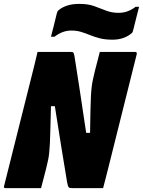

<svg xmlns="http://www.w3.org/2000/svg" viewBox="-43 -967 735 987"><path d="M168 0H-14Q-26 0 -22 -11Q13 -151 48.5 -292Q84 -433 119 -573Q127 -605 135 -637Q143 -669 150 -700H322Q332 -700 335 -695.5Q338 -691 341 -671Q353 -595 367.5 -500.5Q382 -406 400 -284H420Q421 -354 422 -399.5Q423 -445 424.5 -473.5Q426 -502 428.5 -521.5Q431 -541 435 -559.5Q439 -578 445 -603Q452 -629 458 -653Q464 -677 470 -700H652Q662 -700 660 -689Q623 -541 586 -393Q549 -245 512 -97Q506 -72 499.5 -48Q493 -24 487 0H327Q315 0 310.5 -4Q306 -8 302 -30Q288 -114 272 -212.5Q256 -311 239 -421H219Q217 -350 216 -304.5Q215 -259 213.5 -230Q212 -201 210 -182Q208 -163 204.5 -145.5Q201 -128 195 -104Q187 -74 181 -49.5Q175 -25 168 0ZM567 -901Q614 -901 654 -932H672Q665 -907 657 -873.5Q649 -840 643 -817Q641 -808 639 -803Q637 -798 630 -793Q612 -779 588.5 -771Q565 -763 535 -763Q498 -763 470.5 -770Q443 -777 420 -786.5Q397 -796 374 -803Q351 -810 324 -810Q278 -810 237 -778H219Q226 -804 234 -836.5Q242 -869 248 -894Q250 -902 252 -907Q254 -912 261 -917Q279 -931 304.5 -939Q330 -947 365 -947Q410 -947 441.5 -935.5Q473 -924 502 -912.5Q531 -901 567 -901Z"/></svg>

Font: Recursive Mn Lnr St Blk
Style: Italic
Weight: 900
Italic angle: -15°
Monospace: yes
Version: Version 1.079;hotconv 1.0.112;makeotfexe 2.5.65598; ttfautoh